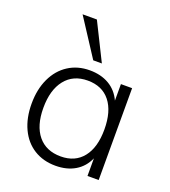

<svg xmlns="http://www.w3.org/2000/svg" viewBox="-141 -873 872 984"><g transform="rotate(20 295.5 -381.5)"><path d="M508 -501V0H447V-96Q425 -46 380.5 -19.5Q336 7 274 7Q207 7 156.5 -24.5Q106 -56 78.5 -114.5Q51 -173 51 -251Q51 -329 79 -388.5Q107 -448 157.5 -480.5Q208 -513 274 -513Q335 -513 379.5 -487Q424 -461 447 -411V-501ZM447 -253Q447 -352 404 -406Q361 -460 282 -460Q203 -460 159 -404.5Q115 -349 115 -251Q115 -154 159 -100.5Q203 -47 283 -47Q361 -47 404 -101Q447 -155 447 -253ZM140 -770H218L319 -567H272Z"/></g></svg>

Font: Muli Light
Style: Regular
Weight: 300
Designer: Vernon Adams
Foundry: Vernon Adams
Version: Version 2.100